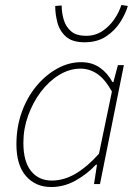

<svg xmlns="http://www.w3.org/2000/svg" viewBox="-20 -740 564 772"><path d="M186 12Q123 12 84.5 -32Q46 -76 46 -160Q46 -229 67.5 -289Q89 -349 126.5 -394Q164 -439 210.5 -464.5Q257 -490 306 -490Q350 -490 381.5 -468Q413 -446 432 -410H436L454 -478H478L382 0H358L370 -78H366Q329 -39 283 -13.5Q237 12 186 12ZM188 -14Q238 -14 285.5 -42.5Q333 -71 378 -122L430 -372Q402 -422 371 -443Q340 -464 304 -464Q259 -464 217.5 -438.5Q176 -413 144 -370.5Q112 -328 93 -275Q74 -222 74 -166Q74 -90 105 -52Q136 -14 188 -14ZM320 -570Q271 -570 245.5 -592.5Q220 -615 211 -649Q202 -683 202 -716L228 -718Q228 -688 236.5 -660Q245 -632 266 -614Q287 -596 326 -596Q363 -596 391.5 -615Q420 -634 439.5 -662.5Q459 -691 468 -720L494 -716Q485 -685 463.5 -651Q442 -617 406.5 -593.5Q371 -570 320 -570Z"/></svg>

Font: Source Sans Variable
Style: Italic
Weight: 200
Italic angle: -11°
Designer: Paul D. Hunt
Foundry: Adobe Systems Incorporated
Version: Version 3.006;hotconv 1.0.111;makeotfexe 2.5.65597